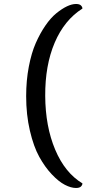

<svg xmlns="http://www.w3.org/2000/svg" viewBox="-20 -767 472 960"><path d="M359.9 172.9Q335 172.9 304.2 157Q273.4 141.1 239 104.7Q204.6 68.4 176.3 17.1Q147.9 -34.2 129.4 -113.8Q110.8 -193.4 110.8 -286.1Q110.8 -364.3 124 -433.3Q137.2 -502.4 158.7 -551.3Q180.2 -600.1 206.8 -638.9Q233.4 -677.7 261.7 -700.7Q290 -723.6 314.9 -735.4Q339.8 -747.1 359.9 -747.1Q377.4 -747.1 384.8 -739.7Q392.1 -732.4 392.1 -724.1Q301.8 -667 253.4 -553.5Q205.1 -439.9 206.1 -287.1Q207 -134.8 255.9 -18.8Q304.7 97.2 392.1 149.9Q392.1 158.2 384.8 165.5Q377.4 172.9 359.9 172.9Z"/></svg>

Font: Arima Madurai Medium
Style: Regular
Weight: 500
Designer: Joana Correia and Natanael Gama
Foundry: NDISCOVER
Version: Version 1.019;PS 001.019;hotconv 1.0.88;makeotf.lib2.5.64775